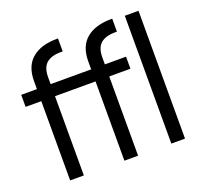

<svg xmlns="http://www.w3.org/2000/svg" viewBox="-123 -848 1039 988"><g transform="rotate(-20 396.5 -354.0)"><path d="M577 -637Q524 -637 497.5 -613.5Q471 -590 471 -538V-500H587V-434H471V0H396V-434H174V0H99V-434H13V-500H99V-544Q99 -626 148 -667Q197 -708 284 -708H290V-637H280Q227 -637 200.5 -613.5Q174 -590 174 -538V-500H396V-544Q396 -626 445 -667Q494 -708 581 -708H587V-637ZM728 0H653V-700H728Z"/></g></svg>

Font: Questrial
Style: Regular
Weight: 400
Designer: Joe Prince
Foundry: Joe Prince
Version: Version 1.002